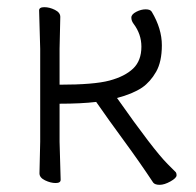

<svg xmlns="http://www.w3.org/2000/svg" viewBox="-20 -502 547 535"><path d="M407 7Q370 -49 326 -109Q282 -169 248 -218Q206 -213 146 -213V-107L149 -1Q149 8 135 8Q121 8 105.5 0.5Q90 -7 90 -19L92 -107V-366L89 -473Q89 -482 103.5 -482Q118 -482 133 -474.5Q148 -467 148 -455L146 -366V-266Q242 -266 285 -277.5Q328 -289 351 -311Q374 -333 374 -372Q374 -407 352 -436Q346 -444 346 -453Q346 -462 359.5 -469Q373 -476 386 -476Q399 -476 403 -469Q431 -422 431 -376Q431 -330 415 -302Q399 -274 376 -258Q349 -240 306 -229Q408 -84 447 -45L468 -24Q472 -21 472 -13.5Q472 -6 455 3.5Q438 13 425 13Q412 13 407 7Z"/></svg>

Font: LXGW WenKai TC Light
Style: Regular
Weight: 300
Designer: LXGW / Fontworks Inc.
Foundry: LXGW / Fontworks Inc.
Version: Version 1.330